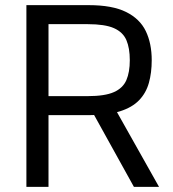

<svg xmlns="http://www.w3.org/2000/svg" viewBox="-20 -727 674 747"><path d="M415.3 -326 598.7 0H501L328.7 -311ZM321.3 -353Q388.3 -353 423.3 -368.7Q458.3 -384.3 471.7 -415.3Q485 -446.3 485 -492.7Q485 -540 471.7 -571Q458.3 -602 423.3 -617.5Q388.3 -633 321.3 -633H168.7V-353ZM326.3 -279H168.7V0H82.7V-707H325.3Q416.7 -707 470.3 -680.5Q524 -654 547.2 -606Q570.3 -558 570.3 -492.7Q570.3 -444 559.3 -404.7Q548.3 -365.3 521.3 -337.2Q494.3 -309 446.8 -294Q399.3 -279 326.3 -279Z"/></svg>

Font: Asta Sans Light
Style: Regular
Weight: 300
Designer: 42dot
Version: Version 1.000